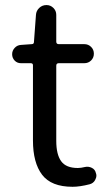

<svg xmlns="http://www.w3.org/2000/svg" viewBox="-20 -715 417 748"><path d="M262.7 12.7Q179.7 12.7 144 -34.2Q108.4 -81.1 108.4 -168V-460.9Q108.4 -468.8 99.6 -468.8H61.5Q46.9 -468.8 37.1 -479Q27.3 -489.3 27.3 -503.9Q27.3 -517.6 37.1 -528.3Q46.9 -539.1 61.5 -540L103.5 -543Q112.3 -543 112.3 -551.8L120.1 -657.2Q121.1 -672.9 132.8 -684.1Q144.5 -695.3 161.1 -695.3Q176.8 -695.3 188 -684.1Q199.2 -672.9 199.2 -657.2V-552.7Q199.2 -543 209 -543H308.6Q324.2 -543 335 -532.2Q345.7 -521.5 345.7 -505.9Q345.7 -490.2 335 -479.5Q324.2 -468.8 308.6 -468.8H209Q199.2 -468.8 199.2 -459V-166Q199.2 -113.3 218.3 -86.9Q237.3 -60.5 283.2 -60.5Q294.9 -60.5 311.5 -64.5Q325.2 -67.4 337.9 -61Q350.6 -54.7 353.5 -41Q355.5 -36.1 355.5 -31.2Q355.5 -22.5 350.6 -13.7Q343.8 -1 329.1 2.9Q291 12.7 262.7 12.7Z"/></svg>

Font: irohamaru Regular
Style: Regular
Weight: 400
Designer: [Source Han Sans]
Ryoko NISHIZUKA  (kana & ideographs); Paul D. Hunt (Latin, Greek & Cyrillic); Wenlong ZHANG  (bopomofo
Version: Version 1.00